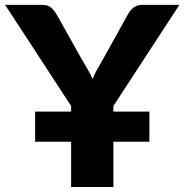

<svg xmlns="http://www.w3.org/2000/svg" viewBox="-28 -748 737 768"><path d="M425.5 -301.5H569.5V-181H425.5V0H256.5V-181H112.5V-301.5H256.5V-324L-7.5 -728.5H141.5Q163.5 -728.5 175.8 -718Q188 -707.5 197.5 -692L300.5 -508.5Q314 -486 324.2 -468Q334.5 -450 342.5 -432.5Q349.5 -450 359.5 -468.2Q369.5 -486.5 382.5 -508.5L484.5 -692Q488 -698.5 493.2 -705Q498.5 -711.5 505.2 -716.8Q512 -722 520.5 -725.2Q529 -728.5 539.5 -728.5H689.5L425.5 -324Z"/></svg>

Font: Lato ExtraBold
Style: Regular
Weight: 800
Designer: Lukasz Dziedzic with Adam Twardoch and Botio Nikoltchev
Foundry: tyPoland Lukasz Dziedzic
Version: Version 2.015; 2015-08-06; http://www.latofonts.com/